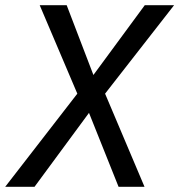

<svg xmlns="http://www.w3.org/2000/svg" viewBox="-30 -720 691 740"><path d="M268 -359 123 -700H227L330 -431L528 -700H641L375 -359L527 0H427L313 -285L103 0H-10Z"/></svg>

Font: Sarabun
Style: Italic
Weight: 400
Italic angle: -10°
Designer: Suppakit Chalermlarp | Katatrad Co.,Ltd.
Foundry: Cadson Demak Co.,Ltd.
Version: Version 1.000; ttfautohint (v1.6)